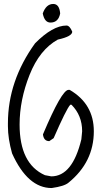

<svg xmlns="http://www.w3.org/2000/svg" viewBox="-20 -880 520 970"><path d="M316 -751Q332 -751 345 -720Q345 -696 272 -680Q180 -629 129.5 -502Q79 -375 79 -251Q79 -52 207 5L239 11Q346 11 391 -176L395 -217Q395 -297 341 -351H335Q314 -327 251 -182L229 -167Q201 -167 197 -201Q292 -426 326 -426H332Q454 -355 454 -217Q454 -61 326 43Q305 61 241 70Q120 70 41 -105Q20 -180 20 -242V-257Q20 -471 157 -661Q246 -751 316 -751ZM249 -860Q280 -860 284 -812Q275 -766 235 -766Q205 -766 196 -812Q213 -860 249 -860Z"/></svg>

Font: Just Me Again Down Here
Style: Regular
Weight: 400
Designer: Kimberly Geswein
Foundry: Kimberly Geswein
Version: Version 1.002 2007